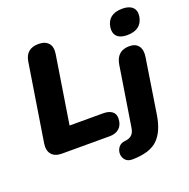

<svg xmlns="http://www.w3.org/2000/svg" viewBox="-158 -894 1212 1234"><g transform="rotate(-20 448.0 -276.5)"><path d="M127 0Q79 0 56.5 -26.5Q34 -53 41 -100L125 -629Q138 -714 225 -714Q271 -714 293 -688Q315 -662 307 -614L234 -153H464Q502 -153 523.5 -137Q545 -121 545 -91Q545 -48 520.5 -24Q496 0 453 0ZM781 -572Q735 -572 713 -594Q691 -616 696 -656Q709 -743 809 -743Q855 -743 878 -721Q901 -699 895 -659Q881 -572 781 -572ZM543 190Q509 191 492.5 172.5Q476 154 475.5 129.5Q475 105 490 85Q505 65 535 62Q563 60 580.5 45Q598 30 603 -3L668 -413Q683 -501 769 -501Q811 -501 831 -474Q851 -447 843 -398L785 -27Q768 83 714 135.5Q660 188 543 190Z"/></g></svg>

Font: Nunito Black
Style: Italic
Weight: 900
Italic angle: -9°
Designer: Vernon Adams
Foundry: Vernon Adams
Version: Version 3.601; ttfautohint (v1.8.2.53-6de2)